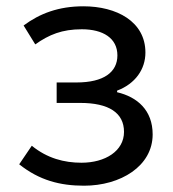

<svg xmlns="http://www.w3.org/2000/svg" viewBox="-20 -577 550 610"><path d="M247 13C363 13 465 -49 465 -150C465 -227 416 -269 352 -284V-289C410 -311 442 -357 442 -410C442 -509 350 -557 245 -557C166 -557 106 -534 55 -496L92 -436C136 -467 177 -484 240 -484C307 -484 353 -456 353 -401C353 -348 310 -315 223 -315H160V-250H235C325 -250 374 -219 374 -158C374 -97 314 -60 239 -60C184 -60 130 -74 81 -114L41 -55C105 -4 171 13 247 13Z"/></svg>

Font: Noto Sans HK
Style: Regular
Weight: 400
Designer: Ryoko NISHIZUKA 西塚涼子 (kana, bopomofo & ideographs); Paul D. Hunt (Latin, Greek & Cyrillic); Sandoll Communications 산돌커뮤니
Foundry: Adobe
Version: Version 2.004;hotconv 1.0.118;makeotfexe 2.5.65603